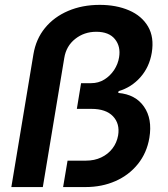

<svg xmlns="http://www.w3.org/2000/svg" viewBox="-20 -757 679 777"><path d="M25.9 0 115.2 -537.1Q125.5 -599.1 162.1 -643.8Q198.7 -688.5 255.9 -712.9Q313 -737.3 383.8 -737.3Q450.7 -737.3 502.2 -715.1Q553.7 -692.9 579.1 -649.7Q604.5 -606.4 594.2 -543.5Q584.5 -485.4 548.1 -444.3Q511.7 -403.3 460 -388.2L458.5 -380.9Q528.3 -375 562.7 -325.4Q597.2 -275.9 584.5 -199.2Q574.2 -138.2 538.1 -93.3Q502 -48.3 447.3 -24.2Q392.6 0 325.7 0H235.4L253.4 -106.9H328.1Q362.3 -106.9 389.6 -119.9Q417 -132.8 434.8 -155.8Q452.6 -178.7 458 -209Q465.8 -256.3 437.3 -286.4Q408.7 -316.4 350.1 -316.4H291L308.1 -420.4H348.6Q378.4 -420.4 402.1 -435.1Q425.8 -449.7 441.7 -473.6Q457.5 -497.6 461.9 -524.9Q469.2 -568.8 445.1 -598.6Q420.9 -628.4 369.6 -628.4Q320.8 -628.4 284.4 -599.6Q248 -570.8 240.2 -522.9L153.3 0Z"/></svg>

Font: Inter 17pt SemiBold
Style: Italic
Weight: 600
Italic angle: -9.3988°
Version: Version 4.001;git-66647c0bb